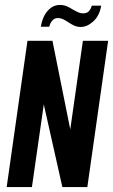

<svg xmlns="http://www.w3.org/2000/svg" viewBox="-20 -756 457 776"><path d="M7 0 91 -591H192L264 -233L315 -591H417L333 0H232L157 -334L109 0ZM307 -647Q292 -647 280 -652.5Q268 -658 256 -666Q246 -673 235.5 -678Q225 -683 213 -683Q201 -683 192 -673.5Q183 -664 179 -648H145Q151 -687 172 -711.5Q193 -736 222 -736Q238 -736 250.5 -730.5Q263 -725 275 -717Q286 -711 295.5 -706.5Q305 -702 316 -702Q331 -702 339 -710.5Q347 -719 351 -733H389Q382 -692 357 -669.5Q332 -647 307 -647Z"/></svg>

Font: Alumni Sans
Style: Bold Italic
Weight: 700
Italic angle: -8°
Designer: Robert E. Leuschke
Foundry: Robert E. Leuschke
Version: Version 1.016